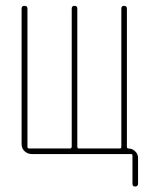

<svg xmlns="http://www.w3.org/2000/svg" viewBox="-20 -540 540 673"><path d="M91.8 0Q77.1 0 66.4 -9.8Q55.7 -19.5 55.7 -35.2V-509.8Q55.7 -519.5 65.9 -519.5Q76.2 -519.5 76.2 -509.8V-25.4Q76.2 -20.5 81.1 -19.5H225.6Q230.5 -19.5 231.4 -25.4V-509.8Q231.4 -519.5 241.2 -519.5Q251 -519.5 251 -509.8V-25.4Q251 -20.5 255.9 -19.5H400.4Q405.3 -19.5 405.3 -25.4V-509.8Q405.3 -519.5 415 -519.5Q424.8 -519.5 424.8 -509.8V-25.4Q424.8 -20.5 429.7 -19.5Q443.4 -19.5 453.6 -9.8Q463.9 0 463.9 13.7V103.5Q463.9 113.3 454.1 113.8Q444.3 114.3 444.3 103.5V4.9Q444.3 0 439.5 0Z"/></svg>

Font: Rounded-L Mgen+ 2m thin
Style: Regular
Weight: 100
Designer: [Source Han Sans]
Ryoko NISHIZUKA  (kana & ideographs); Paul D. Hunt (Latin, Greek & Cyrillic); Wenlong ZHANG  (bopomofo
Version: Version 1.059.20150602